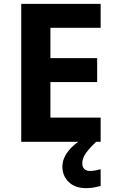

<svg xmlns="http://www.w3.org/2000/svg" viewBox="-20 -734 600 994"><path d="M501 0H90V-714H501V-590H241V-433H483V-309H241V-125H501ZM406 111Q406 131 417 141Q428 151 445 151Q461 151 476 148Q491 145 501 142V229Q485 233 467 236.5Q449 240 425 240Q369 240 336 208.5Q303 177 303 128Q303 99 318 72Q333 45 357.5 22.5Q382 0 413 -17L478 0Q444 32 425 58.5Q406 85 406 111Z"/></svg>

Font: Noto Sans Cham
Style: Bold
Weight: 700
Version: Version 2.002